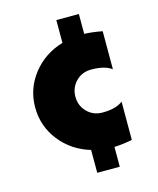

<svg xmlns="http://www.w3.org/2000/svg" viewBox="-107 -776 700 853"><g transform="rotate(-15 243.0 -350.0)"><path d="M326.2 -448.8Q283.8 -448.8 255.6 -420Q227.5 -391.2 227.5 -350Q227.5 -308.8 255.6 -280Q283.8 -251.2 326.2 -251.2Q388.8 -251.2 420 -276.2V-100Q373.8 -91.2 337.5 -90V1.2H233.8V-103.8Q148.8 -128.8 95.6 -196.2Q42.5 -263.8 42.5 -350Q42.5 -436.2 95.6 -503.8Q148.8 -571.2 233.8 -596.2V-701.2H337.5V-610Q373.8 -608.8 420 -600V-425Q388.8 -448.8 326.2 -448.8Z"/></g></svg>

Font: Now Alt Black
Style: Regular
Weight: 900
Designer: Alfredo Marco Pradil
Foundry: Alfredo Marco Pradil
Version: Version 1.002;PS 001.002;hotconv 1.0.88;makeotf.lib2.5.64775